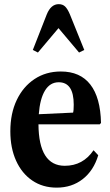

<svg xmlns="http://www.w3.org/2000/svg" viewBox="-20 -870 518 901"><path d="M246 10.5Q180.5 10.5 131.5 -22.8Q82.5 -56 55.5 -115.8Q28.5 -175.5 28.5 -254Q28.5 -337.5 58.5 -400.5Q88.5 -463.5 142 -499Q195.5 -534.5 265.5 -534.5Q356.5 -534.5 404 -473.2Q451.5 -412 454 -293L448 -286.5H160.5Q162 -92 284 -92Q369.5 -92 419 -165L441 -141.5Q419.5 -69.5 368.2 -29.5Q317 10.5 246 10.5ZM255.5 -484Q215 -484 191.2 -445.2Q167.5 -406.5 162 -334L323 -341.5Q326 -351.5 326 -379Q326 -484 255.5 -484ZM158 -623.5 134 -635.5 199.5 -802.5Q219 -850.5 255.5 -850.5Q274 -850.5 285.5 -839.5Q297 -828.5 308 -802.5L375.5 -635.5L351 -623.5L254.5 -738Z"/></svg>

Font: Libre Caslon Condensed
Style: Bold
Weight: 700
Designer: Pablo Impallari, Rodrigo Fuenzalida, Katja Schimmel, Ertekin Erdin
Foundry: Pablo Impallari, Rodrigo Fuenzalida
Version: Version 2.000; ttfautohint (v1.8.4.7-5d5b);gftools[0.9.33]